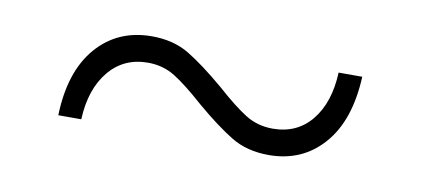

<svg xmlns="http://www.w3.org/2000/svg" viewBox="-31 -494 632 288"><g transform="rotate(10 284.5 -350.5)"><path d="M272 -335Q244 -360 225.5 -371.5Q207 -383 184 -383Q147 -383 124.5 -355.5Q102 -328 100 -282H65Q67 -349 99 -386Q131 -423 183 -423Q216 -423 240 -408.5Q264 -394 297 -366Q325 -341 343.5 -329.5Q362 -318 385 -318Q422 -318 444 -345Q466 -372 468 -418H504Q501 -351 469 -314.5Q437 -278 386 -278Q353 -278 329 -292.5Q305 -307 272 -335Z"/></g></svg>

Font: Montserrat Atlas Light
Style: Regular
Weight: 300
Designer: Julieta Ulanovsky
Foundry: Julieta Ulanovsky
Version: Version 7.200